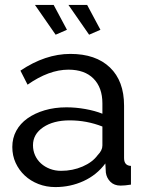

<svg xmlns="http://www.w3.org/2000/svg" viewBox="-20 -750 594 780"><path d="M205 10Q168 10 136 -2.5Q104 -15 80.5 -37Q57 -59 43.5 -88.5Q30 -118 30 -153Q30 -189 46 -218.5Q62 -248 91.5 -269Q121 -290 161.5 -302Q202 -314 250 -314Q288 -314 327 -307Q366 -300 396 -288V-330Q396 -394 360 -430.5Q324 -467 258 -467Q179 -467 92 -406L63 -463Q164 -531 266 -531Q369 -531 426.5 -476Q484 -421 484 -321V-108Q484 -77 512 -76V0Q498 2 489 3Q480 4 470 4Q444 4 428.5 -11.5Q413 -27 410 -49L408 -86Q373 -39 319.5 -14.5Q266 10 205 10ZM228 -56Q275 -56 315.5 -73.5Q356 -91 377 -120Q396 -139 396 -159V-236Q332 -261 263 -261Q197 -261 155.5 -233Q114 -205 114 -160Q114 -138 122.5 -119Q131 -100 146.5 -86Q162 -72 183 -64Q204 -56 228 -56ZM258 -730H334L388 -629L342 -609ZM122 -730H198L252 -629L206 -609Z"/></svg>

Font: IngvarSans
Style: Regular
Weight: 500
Version: Version 3.000